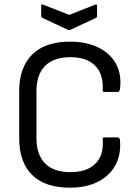

<svg xmlns="http://www.w3.org/2000/svg" viewBox="-20 -859 641 890"><path d="M304 11Q189 11 129 -48Q69 -107 69 -219V-436Q69 -547 129.5 -606.5Q190 -666 305 -666Q379 -666 434.5 -639.5Q490 -613 517.5 -563.5Q545 -514 536 -445Q535 -441 533 -437Q531 -433 526 -433H464Q454 -433 456 -443Q460 -516 420.5 -555Q381 -594 306 -594Q230 -594 189.5 -554Q149 -514 149 -436V-219Q149 -141 189.5 -101Q230 -61 306 -61Q383 -61 422.5 -100.5Q462 -140 456 -212Q454 -222 464 -222H525Q535 -222 536 -209Q542 -142 514.5 -92.5Q487 -43 433 -16Q379 11 304 11ZM294 -721 177 -776Q171 -779 171 -786V-832Q171 -842 181 -837L301 -790L420 -837Q430 -841 430 -832V-786Q430 -778 424 -776L307 -721Q301 -718 294 -721Z"/></svg>

Font: Sofia Sans Semi Condensed
Style: Regular
Weight: 400
Designer: Botio Nikoltchev, Ani Petrova
Foundry: lettersoup
Version: Version 4.100; ttfautohint (v1.8.4.7-5d5b)